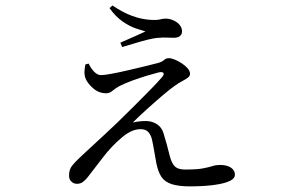

<svg xmlns="http://www.w3.org/2000/svg" viewBox="-20 -612 1040 683"><path d="M295.2 -385.8Q303.8 -368.2 315.3 -356.5Q326.8 -344.8 339.3 -344.8Q351.2 -344.8 377.4 -349.7Q403.7 -354.6 435.7 -362Q467.7 -369.4 497 -376.6Q526.3 -383.8 543.1 -388.2Q556.7 -392.2 563.8 -398.7Q570.9 -405.1 580.5 -405.1Q589.2 -405.1 601.8 -400Q614.5 -394.8 626.9 -386.6Q639.3 -378.3 647.7 -368.7Q656 -359.2 656 -349.3Q656 -341.4 648.1 -335.6Q640.1 -329.7 627.8 -323.2Q615.5 -316.7 602.5 -307.4Q586.3 -296.2 558.8 -272.9Q531.3 -249.6 502.4 -223.4Q473.6 -197.3 452.4 -176.1Q463.4 -178.9 476.1 -180.2Q488.8 -181.5 498.8 -181.5Q520.7 -181.5 538.1 -170.3Q555.6 -159.2 561.9 -137.3Q567.5 -119.1 573.6 -97.1Q579.7 -75.1 584 -56.7Q591.2 -29.9 602.6 -19.4Q614.1 -8.9 638.3 -8.9Q680.4 -8.9 701.8 -13Q723.3 -17.1 735.8 -21.2Q748.3 -25.3 762.5 -25.3Q786.8 -25.3 801.3 -15.8Q815.7 -6.2 815.7 9.5Q815.7 22.2 800.2 30.3Q784.6 38.3 760.4 42.9Q736.2 47.6 708.9 49.3Q681.6 51 657 51Q615.5 51 590.9 43.1Q566.4 35.2 554.4 17.4Q542.5 -0.3 536.3 -30.6Q532.5 -50.3 528.8 -73.1Q525 -95.9 520.6 -115.9Q516.8 -131.8 507.6 -142.2Q498.4 -152.5 480.3 -152.5Q462.3 -152.5 445.5 -144.3Q428.7 -136.2 411.3 -121.1Q375.7 -90.8 345 -50.5Q314.3 -10.2 292.3 18Q284 28.5 275 35.2Q266 41.9 253.9 41.9Q242.2 41.9 233.9 33.9Q225.6 25.9 225.6 12.8Q225.6 -9.1 236.5 -22.6Q247.4 -36.1 263.8 -51.4Q279.8 -67 303.7 -88.6Q327.6 -110.1 352.3 -133.5Q377 -156.9 396.2 -174.8Q425 -202.4 455.7 -233.3Q486.5 -264.1 513.4 -291.4Q540.4 -318.8 555.8 -336.9Q565.2 -347.6 561.1 -352.6Q557 -357.5 543.9 -354.3Q529.2 -350.7 503.9 -343.1Q478.5 -335.5 451.9 -325.8Q425.3 -316.1 404.5 -305.6Q388.6 -296.5 379.3 -288.4Q369.9 -280.2 357.3 -280.2Q331.2 -280.2 310.2 -298.9Q289.2 -317.6 283.4 -335.7Q279.7 -347.2 280.6 -359.1Q281.4 -371.1 283.8 -382.8ZM369.6 -583.1 380 -592.5Q417.2 -567.3 451.2 -555Q485.1 -542.7 519.6 -541.1Q538.8 -540.3 549.4 -543Q560 -545.8 569.2 -545.8Q582.7 -545.8 596.3 -539.9Q609.9 -534 618.8 -523.7Q627.6 -513.4 627.6 -499.4Q627.6 -490.9 620.7 -484.3Q613.7 -477.6 598.3 -477.6Q584.7 -477.6 572.7 -478.3Q560.6 -478.9 545.1 -477.5Q528.9 -476.9 504.2 -470.6Q479.5 -464.2 455.3 -456.8Q431.1 -449.5 414.5 -444.7L408.1 -460.2Q431.3 -470 456.1 -481.3Q481 -492.5 497.5 -500.1Q484.9 -503.7 463 -511Q441.1 -518.4 416.4 -535.4Q391.6 -552.4 369.6 -583.1Z"/></svg>

Font: Noto Serif HK
Style: Regular
Weight: 200
Designer: Ryoko NISHIZUKA 西塚涼子 (kana & ideographs); Frank Grießhammer (Latin, Greek & Cyrillic); Wenlong ZHANG 张文龙 (bopomofo); San
Foundry: Adobe
Version: Version 2.001;hotconv 1.1.0;makeotfexe 2.6.0